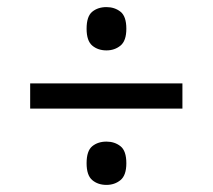

<svg xmlns="http://www.w3.org/2000/svg" viewBox="-20 -628 599 541"><path d="M65 -322V-393H494V-322ZM280 -107Q256 -107 240 -120.5Q224 -134 224 -168Q224 -203 240 -216Q256 -229 280 -229Q303 -229 319.5 -216Q336 -203 336 -168Q336 -134 319.5 -120.5Q303 -107 280 -107ZM280 -486Q256 -486 240 -499.5Q224 -513 224 -547Q224 -582 240 -595Q256 -608 280 -608Q303 -608 319.5 -595Q336 -582 336 -547Q336 -513 319.5 -499.5Q303 -486 280 -486Z"/></svg>

Font: Noto Serif Gujarati
Style: Bold
Weight: 700
Version: Version 2.102